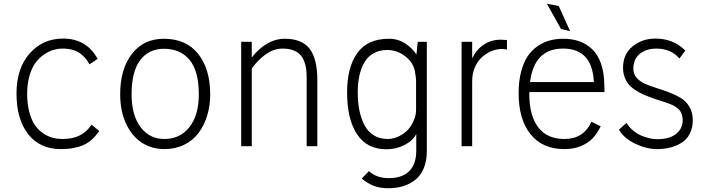

<svg xmlns="http://www.w3.org/2000/svg" viewBox="-20 -770 3689 1011"><path d="M312 -566.9Q435.5 -566.9 494.1 -460L451.2 -431.2Q442.4 -447.3 432.6 -459.5Q422.9 -471.7 406.5 -485.4Q390.1 -499 365.5 -506.6Q340.8 -514.2 310.1 -514.2Q286.1 -514.2 262 -507.3Q237.8 -500.5 212.4 -483.4Q187 -466.3 167.5 -440.2Q147.9 -414.1 135.5 -371.8Q123 -329.6 123 -276.9Q123 -221.2 134.8 -178.2Q146.5 -135.3 165 -109.4Q183.6 -83.5 209 -66.9Q234.4 -50.3 258.8 -44.2Q283.2 -38.1 310.1 -38.1Q414.1 -38.1 461.9 -113.8L502.9 -80.1Q489.7 -62.5 479.7 -51Q469.7 -39.6 452.1 -25.9Q434.6 -12.2 415 -4.2Q395.5 3.9 366.2 9.5Q336.9 15.1 300.8 15.1Q189.5 15.1 128.2 -63.7Q66.9 -142.6 66.9 -276.9Q66.9 -410.2 136.2 -488.5Q205.6 -566.9 312 -566.9Z M842.8 -565.9Q960 -565.9 1023.4 -486.3Q1086.9 -406.7 1086.9 -272.9Q1086.9 -213.4 1071 -161.4Q1055.2 -109.4 1025.4 -69.8Q995.6 -30.3 949.5 -7.6Q903.3 15.1 845.7 15.1Q801.3 15.1 763.7 0.2Q726.1 -14.6 698.5 -41Q670.9 -67.4 651.4 -103.5Q631.8 -139.6 622.3 -182.6Q612.8 -225.6 612.8 -272.9Q612.8 -406.7 674.6 -486.3Q736.3 -565.9 842.8 -565.9ZM842.8 -513.2Q763.7 -513.2 718.3 -453.4Q672.9 -393.6 672.9 -272.9Q672.9 -163.6 720 -100.8Q767.1 -38.1 845.7 -38.1Q928.2 -38.1 977.5 -100.8Q1026.9 -163.6 1026.9 -272.9Q1026.9 -395.5 978.5 -454.3Q930.2 -513.2 842.8 -513.2Z M1480 -565.9Q1569.8 -565.9 1610.4 -513.2Q1650.9 -460.4 1650.9 -349.1V0H1594.7V-361.8Q1594.7 -387.7 1592 -408Q1589.4 -428.2 1581.1 -449Q1572.8 -469.7 1559.3 -483.4Q1545.9 -497.1 1522.9 -505.6Q1500 -514.2 1468.8 -514.2Q1420.9 -514.2 1378.9 -483.6Q1336.9 -453.1 1305.7 -409.2V0H1250V-549.8H1305.7V-466.8Q1339.8 -512.2 1384.8 -539.1Q1429.7 -565.9 1480 -565.9Z M2179.7 -549.8H2227.5V24.9Q2227.5 76.7 2211.7 115.2Q2195.8 153.8 2167.2 176.5Q2138.7 199.2 2103 210.2Q2067.4 221.2 2024.9 221.2Q1981 221.2 1948.5 208.7Q1916 196.3 1884.8 169.9L1922.9 130.9Q1961.9 168 2027.8 168Q2096.7 168 2134.3 131.6Q2171.9 95.2 2171.9 22.9V-64Q2153.8 -29.3 2110.6 -6.8Q2067.4 15.6 2016.6 16.1Q1912.6 16.6 1860.1 -63Q1807.6 -142.6 1807.6 -283.2Q1807.6 -416 1861.6 -491Q1915.5 -565.9 2027.8 -565.9Q2076.7 -565.9 2115 -540.3Q2153.3 -514.6 2172.9 -482.9ZM2170.9 -195.8V-340.8Q2170.9 -364.3 2163.6 -399.9Q2152.8 -445.3 2110.6 -476.1Q2068.4 -506.8 2018.6 -506.8Q1978 -506.8 1947.5 -489.7Q1917 -472.7 1898.9 -441.7Q1880.9 -410.6 1872.3 -371.1Q1863.8 -331.5 1863.8 -283.2Q1863.8 -230 1873 -186Q1882.3 -142.1 1900.6 -108.6Q1918.9 -75.2 1949.7 -56.6Q1980.5 -38.1 2021 -38.1Q2063 -38.1 2102.8 -65.2Q2142.6 -92.3 2161.6 -143.1Q2170.9 -164.1 2170.9 -195.8Z M2617.2 -561Q2627 -561 2649.4 -559.1V-508.8Q2635.7 -512.2 2625.5 -512.2Q2573.2 -512.2 2528.6 -478Q2483.9 -443.8 2470.2 -382.8Q2466.3 -365.7 2466.3 -338.9V0H2410.6V-549.8H2466.3V-462.9Q2488.8 -509.8 2528.1 -535.4Q2567.4 -561 2617.2 -561Z M2981.9 -606 2934.1 -617.2 2859.9 -750 2921.9 -738.8ZM2952.1 -38.1Q3053.7 -38.1 3093.8 -128.9L3143.1 -105Q3125 -68.4 3102.1 -43.2Q3079.1 -18.1 3040.8 -1.5Q3002.4 15.1 2952.1 15.1Q2836.9 15.1 2773.9 -62.7Q2710.9 -140.6 2710.9 -279.8Q2710.9 -342.8 2723.9 -392.3Q2736.8 -441.9 2758.5 -473.9Q2780.3 -505.9 2811 -527.1Q2841.8 -548.3 2875.2 -557.1Q2908.7 -565.9 2946.8 -565.9Q2992.7 -565.9 3030.3 -552.7Q3067.9 -539.6 3097.7 -511.5Q3127.4 -483.4 3144.5 -435.3Q3161.6 -387.2 3162.1 -321.8L3163.1 -285.2H2767.1V-274.9Q2767.1 -162.1 2813.7 -100.1Q2860.4 -38.1 2952.1 -38.1ZM2944.8 -514.2Q2793 -514.2 2771 -337.9H3106.9Q3099.1 -514.2 2944.8 -514.2Z M3588.9 -503.9 3557.6 -461.9Q3513.2 -514.2 3434.6 -514.2Q3411.6 -514.2 3390.9 -508.1Q3370.1 -502 3352.8 -489.7Q3335.4 -477.5 3325.2 -456.5Q3314.9 -435.5 3314.9 -408.2Q3314.9 -380.4 3332.3 -360.4Q3349.6 -340.3 3377.2 -328.4Q3404.8 -316.4 3438 -306.2Q3471.2 -295.9 3504.6 -283.2Q3538.1 -270.5 3565.7 -253.7Q3593.3 -236.8 3610.6 -207Q3627.9 -177.2 3627.9 -137.2Q3627.9 -96.7 3612.3 -66.2Q3596.7 -35.6 3569.6 -18.6Q3542.5 -1.5 3510 6.8Q3477.5 15.1 3439.9 15.1Q3384.3 15.1 3325.4 -12.9Q3266.6 -41 3238.8 -86.9L3278.8 -123Q3293.5 -99.1 3315.2 -81.5Q3336.9 -64 3359.9 -54.7Q3382.8 -45.4 3402.8 -41.3Q3422.9 -37.1 3439.9 -37.1Q3505.9 -37.1 3540.3 -65.2Q3574.7 -93.3 3574.7 -136.2Q3574.7 -150.4 3571.5 -162.1Q3568.4 -173.8 3563.5 -182.4Q3558.6 -190.9 3549.1 -198.7Q3539.6 -206.5 3531.2 -211.4Q3522.9 -216.3 3508.3 -222.2Q3493.7 -228 3483.2 -231.4Q3472.7 -234.9 3453.9 -240.7Q3435.1 -246.6 3422.9 -251Q3391.6 -262.2 3370.4 -271.5Q3349.1 -280.8 3326.7 -294.9Q3304.2 -309.1 3291 -325Q3277.8 -340.8 3269.3 -363.3Q3260.7 -385.7 3260.7 -413.1Q3260.7 -484.9 3311.3 -525.9Q3361.8 -566.9 3431.6 -566.9Q3524.4 -566.9 3588.9 -503.9Z"/></svg>

Font: Stilu Light
Style: Regular
Weight: 300
Designer: Genilson Lima Santos
Foundry: Genilson Lima Santos
Version: Version 1.200;PS 001.200;hotconv 1.0.88;makeotf.lib2.5.64775